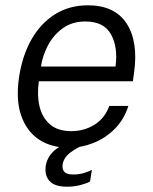

<svg xmlns="http://www.w3.org/2000/svg" viewBox="-20 -547 576 724"><path d="M240.5 10Q173 10 126.5 -21.2Q80 -52.5 59.8 -111.5Q39.5 -170.5 51.5 -253.5Q63.5 -336 98.2 -397.5Q133 -459 187.2 -493Q241.5 -527 311.5 -527Q412.5 -527 457.2 -458.8Q502 -390.5 485.5 -272.5L481 -240.5H126.5Q119 -188.5 129 -146Q139 -103.5 168.5 -78Q198 -52.5 248.5 -52.5Q298 -52.5 337 -77.2Q376 -102 392 -147.5H464Q447.5 -95.5 412.2 -60.5Q377 -25.5 332 -7.8Q287 10 240.5 10ZM134.5 -296H415.5Q425.5 -368 398.8 -417Q372 -466 302 -466Q252.5 -466 217.2 -440.8Q182 -415.5 161.2 -376.5Q140.5 -337.5 134.5 -296ZM232.5 157Q186.5 157 167 135.8Q147.5 114.5 152.5 78.5Q157 48.5 180.8 24.5Q204.5 0.5 263.5 -18.5L319 -11.5Q268.5 10 244.2 29Q220 48 216 73.5Q214 92 223 101.5Q232 111 256.5 111Q279 111 297.8 105Q316.5 99 326.5 93.5L319.5 137.5Q307 144.5 283.2 150.8Q259.5 157 232.5 157Z"/></svg>

Font: Public Sans Light
Style: Italic
Weight: 300
Italic angle: -8°
Designer: The Public Sans project authors (U.S. Web Design System). Libre Franklin designed by Pablo Impallari and Rodrigo Fuenzal
Version: Version 1.007; ttfautohint (v1.8.1) -l 8 -r 50 -G 200 -x 14 